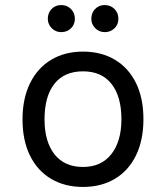

<svg xmlns="http://www.w3.org/2000/svg" viewBox="-20 -727 656 759"><path d="M69 -255Q69 -337 98.5 -397.5Q128 -458 182 -490.5Q236 -523 308 -523Q380 -523 434 -491Q488 -459 517.5 -399Q547 -339 547 -256Q547 -173 517.5 -112.5Q488 -52 434 -20Q380 12 308 12Q236 12 182 -20Q128 -52 98.5 -112Q69 -172 69 -255ZM460 -256Q460 -345 421 -395Q382 -445 308 -445Q234 -445 195 -395.5Q156 -346 156 -255Q156 -167 195.5 -117Q235 -67 308 -67Q380 -67 420 -117.5Q460 -168 460 -256ZM169 -653Q169 -676 184 -691.5Q199 -707 222 -707Q245 -707 260.5 -691.5Q276 -676 276 -653Q276 -630 260.5 -615Q245 -600 222 -600Q200 -600 184.5 -615.5Q169 -631 169 -653ZM341 -653Q341 -676 356 -691.5Q371 -707 394 -707Q417 -707 432.5 -691.5Q448 -676 448 -653Q448 -630 432.5 -615Q417 -600 394 -600Q372 -600 356.5 -615.5Q341 -631 341 -653Z"/></svg>

Font: Overpass Mono
Style: Regular
Weight: 400
Monospace: yes
Designer: Delve Withrington, Dave Bailey
Foundry: Delve Fonts
Version: Version 1.000;DELV;Overpass